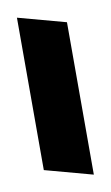

<svg xmlns="http://www.w3.org/2000/svg" viewBox="-67 -561 345 598"><g transform="rotate(-10 105.5 -261.5)"><path d="M181 0 30 -41V-523L181 -482Z"/></g></svg>

Font: Blaka
Style: Regular
Weight: 400
Designer: Mohamed Gaber
Foundry: Kief Type Foundry
Version: Version 1.003; ttfautohint (v1.8.4.7-5d5b)